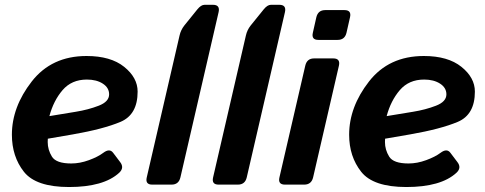

<svg xmlns="http://www.w3.org/2000/svg" viewBox="-20 -750 1972 780"><path d="M28.3 -202.6Q28.3 -315.4 108.9 -418.9Q189.5 -522.5 331.5 -522.5Q429.7 -522.5 484.4 -478.5Q539.1 -434.6 539.1 -377.9Q539.1 -284.2 469.5 -254.9Q399.9 -225.6 276.4 -204.1L174.3 -186.5Q173.8 -180.2 173.8 -172.9Q173.8 -141.6 190.9 -113.8Q208 -85.9 269.5 -85.9Q304.7 -85.9 341.3 -99.4Q377.9 -112.8 399.9 -129.4Q425.3 -148.4 439.5 -129.4L468.3 -91.3Q485.8 -68.4 464.4 -48.3Q432.6 -19 381.3 -4.6Q330.1 9.8 260.7 9.8Q126 9.8 77.1 -52.2Q28.3 -114.3 28.3 -202.6ZM180.7 -278.3 287.6 -295.9Q338.9 -304.2 381.1 -320.6Q423.3 -336.9 423.3 -366.7Q423.3 -393.6 397.7 -410.2Q372.1 -426.8 333 -426.8Q271 -426.8 234.1 -383.8Q197.3 -340.8 180.7 -278.3Z M598.6 0Q569.3 0 576.2 -29.3L709.5 -606Q714.4 -627.9 728.5 -646L781.7 -711.9Q796.9 -730.5 811 -730.5H845.2Q874.5 -730.5 868.2 -701.2L712.9 -29.3Q706.1 0 676.8 0Z M868.2 0Q838.9 0 845.7 -29.3L979 -606Q983.9 -627.9 998 -646L1051.3 -711.9Q1066.4 -730.5 1080.6 -730.5H1114.7Q1144 -730.5 1137.7 -701.2L982.4 -29.3Q975.6 0 946.3 0Z M1137.7 0Q1108.4 0 1115.2 -29.3L1220.2 -483.4Q1227.1 -512.7 1255.9 -512.7H1334Q1363.3 -512.7 1356.9 -483.4L1252 -29.3Q1245.1 0 1215.8 0ZM1273.4 -587.9Q1244.1 -587.9 1251 -617.2L1265.1 -679.7Q1272 -709 1301.3 -709H1379.4Q1408.7 -709 1401.9 -679.7L1387.7 -617.2Q1380.9 -587.9 1351.6 -587.9Z M1398.4 -202.6Q1398.4 -315.4 1479 -418.9Q1559.6 -522.5 1701.7 -522.5Q1799.8 -522.5 1854.5 -478.5Q1909.2 -434.6 1909.2 -377.9Q1909.2 -284.2 1839.6 -254.9Q1770 -225.6 1646.5 -204.1L1544.4 -186.5Q1543.9 -180.2 1543.9 -172.9Q1543.9 -141.6 1561 -113.8Q1578.1 -85.9 1639.6 -85.9Q1674.8 -85.9 1711.4 -99.4Q1748 -112.8 1770 -129.4Q1795.4 -148.4 1809.6 -129.4L1838.4 -91.3Q1856 -68.4 1834.5 -48.3Q1802.7 -19 1751.5 -4.6Q1700.2 9.8 1630.9 9.8Q1496.1 9.8 1447.3 -52.2Q1398.4 -114.3 1398.4 -202.6ZM1550.8 -278.3 1657.7 -295.9Q1709 -304.2 1751.2 -320.6Q1793.5 -336.9 1793.5 -366.7Q1793.5 -393.6 1767.8 -410.2Q1742.2 -426.8 1703.1 -426.8Q1641.1 -426.8 1604.2 -383.8Q1567.4 -340.8 1550.8 -278.3Z"/></svg>

Font: Istok
Style: Bold Italic
Weight: 700
Italic angle: -13°
Designer: Andrey V. Panov
Foundry: Andrey V. Panov
Version: Version 1.0.3